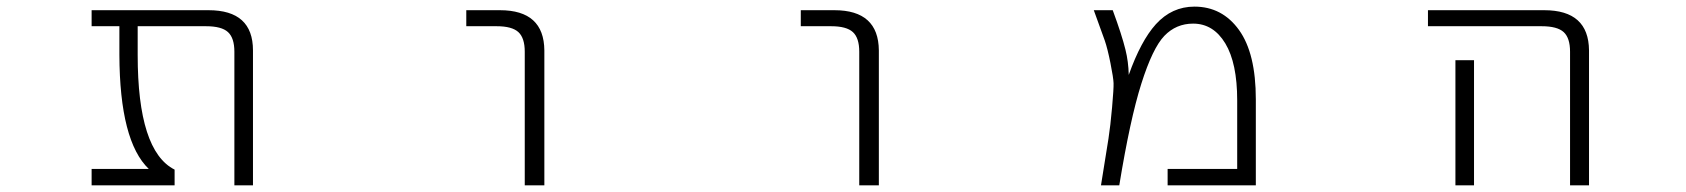

<svg xmlns="http://www.w3.org/2000/svg" viewBox="-20 -553 5040 574"><path d="M736.3 1H680.7V-398.4Q680.7 -439.5 661.6 -457Q642.6 -474.6 595.7 -474.6H391.6V-388.7Q391.6 -101.6 502 -45.9V1H253.9V-47.9H424.8Q337.9 -130.9 336.9 -388.7V-474.6H253.9V-522.5H603.5Q736.3 -522.5 736.3 -402.3Z M1374 -474.6V-522.5H1474.6Q1606.4 -522.5 1607.4 -402.3V1H1548.8V-398.4Q1548.8 -439.5 1529.8 -457Q1510.7 -474.6 1464.8 -474.6Z M2374 -474.6V-522.5H2474.6Q2606.4 -522.5 2607.4 -402.3V1H2548.8V-398.4Q2548.8 -439.5 2529.8 -457Q2510.7 -474.6 2464.8 -474.6Z M3470.7 1V-47.9H3678.7V-252.9Q3678.7 -364.3 3643.1 -423.3Q3607.4 -482.4 3546.9 -482.4Q3496.1 -482.4 3460.9 -445.8Q3425.8 -409.2 3392.1 -302.7Q3358.4 -196.3 3326.2 1H3271.5Q3288.1 -100.6 3293.9 -138.7Q3299.8 -176.8 3304.7 -232.4Q3309.6 -288.1 3309.1 -304.2Q3308.6 -320.3 3299.8 -364.3Q3291 -408.2 3282.7 -432.1Q3274.4 -456.1 3250 -522.5H3306.6Q3334 -448.2 3344.7 -404.3Q3353.5 -369.1 3354.5 -329.1Q3390.6 -430.7 3435.5 -480.5Q3483.4 -533.2 3550.8 -533.2Q3633.8 -533.2 3684.1 -463.4Q3734.4 -393.6 3734.4 -255.9V1Z M4249 -474.6V-522.5H4596.7Q4729.5 -522.5 4730.5 -402.3V1H4673.8V-398.4Q4673.8 -439.5 4654.8 -457Q4635.7 -474.6 4588.9 -474.6ZM4386.7 -373V-49.8V1H4331.1V-49.8V-373Z"/></svg>

Font: GenEi Gothic M Light
Style: Regular
Weight: 300
Designer: o_tamon (Modified); [Source Han Sans]
Ryoko NISHIZUKA  (kana & ideographs); Paul D. Hunt (Latin, Greek & Cyrillic); Wenl
Version: Version 1.1a;Original Version 1.004